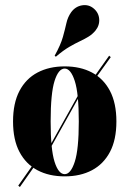

<svg xmlns="http://www.w3.org/2000/svg" viewBox="-20 -696 518 770"><path d="M154 -51.6 150 -57.3 327.4 -375 331.5 -369.4ZM59.7 54 53.2 48.4 128.2 -58.1 133.9 -51.6ZM350 -363.7 344.4 -369.4 417.7 -472.6 424.2 -466.9ZM239.5 11.3Q176.6 11.3 130.2 -13.3Q83.9 -37.9 58.1 -86.7Q32.3 -135.5 32.3 -208.9Q32.3 -282.3 58.1 -331.5Q83.9 -380.6 130.6 -405.2Q177.4 -429.8 239.5 -429.8Q302.4 -429.8 348.8 -405.2Q395.2 -380.6 421 -331.5Q446.8 -282.3 446.8 -208.9Q446.8 -135.5 421 -86.7Q395.2 -37.9 348.8 -13.3Q302.4 11.3 239.5 11.3ZM239.5 2.4Q263.7 2.4 279.8 -47.2Q296 -96.8 296 -208.9Q296 -321.8 279.8 -371.4Q263.7 -421 239.5 -421Q214.5 -421 198.8 -371.4Q183.1 -321.8 183.1 -208.9Q183.1 -96.8 198.8 -47.2Q214.5 2.4 239.5 2.4ZM204 -468.5 199.2 -472.6Q223.4 -516.1 232.3 -548Q241.1 -579.8 246.4 -603.6Q251.6 -627.4 265.3 -646.8Q282.3 -670.2 308.9 -674.6Q335.5 -679 355.6 -662.1Q375.8 -645.2 377.8 -619.8Q379.8 -594.4 362.9 -573.4Q350.8 -558.9 335.9 -549.6Q321 -540.3 301.2 -531Q281.5 -521.8 257.3 -507.7Q233.1 -493.5 204 -468.5Z"/></svg>

Font: Playfair 144pt SemiCondensed Black
Style: Regular
Weight: 900
Width: 4
Designer: Claus Eggers Sørensen
Foundry: Claus Eggers Sørensen
Version: Version 2.203